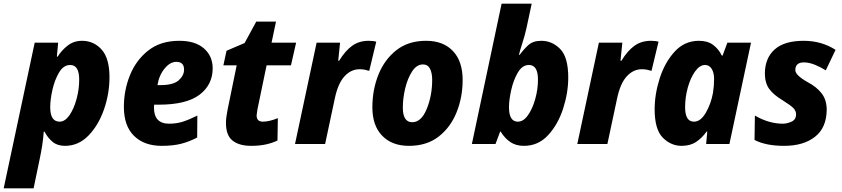

<svg xmlns="http://www.w3.org/2000/svg" viewBox="-58 -780 4560 1040"><path d="M265 -121Q214 -121 214 -199Q214 -240 226 -293.5Q238 -347 262 -387.5Q286 -428 322 -428Q371 -428 371 -349Q371 -296 356.5 -243Q342 -190 318 -155.5Q294 -121 265 -121ZM-38 240H124L155 91Q165 44 170.5 8.5Q176 -27 179 -67H183Q201 -33 227 -11.5Q253 10 294 10Q367 10 421 -45.5Q475 -101 505 -186.5Q535 -272 535 -362Q535 -464 492.5 -511.5Q450 -559 386 -559Q342 -559 309 -533.5Q276 -508 254 -473H250L257 -549H130Z M818 10Q880 10 924 -1.5Q968 -13 1010 -35L1011 -154Q967 -132 933 -121Q899 -110 858 -110Q776 -110 776 -197Q776 -207 777 -213H802Q952 -213 1023 -267Q1094 -321 1094 -410Q1094 -476 1047 -517.5Q1000 -559 913 -559Q813 -559 746.5 -507.5Q680 -456 646.5 -374Q613 -292 613 -201Q613 -98 668 -44Q723 10 818 10ZM795 -319Q803 -371 833 -408Q863 -445 897 -445Q939 -445 939 -403Q939 -371 910 -345Q881 -319 811 -319Z M1302 10Q1348 10 1383.5 2Q1419 -6 1445 -19L1447 -140Q1400 -121 1366 -121Q1332 -121 1332 -155Q1332 -161 1334 -170.5Q1336 -180 1337 -190L1386 -426H1518L1546 -549H1413L1437 -663H1330L1267 -547L1169 -505L1152 -426H1224L1175 -187Q1172 -170 1169 -151.5Q1166 -133 1166 -118Q1165 -48 1201 -19Q1237 10 1302 10Z M1540 0H1703L1755 -244Q1772 -327 1807.5 -366Q1843 -405 1890 -405Q1906 -405 1919.5 -402Q1933 -399 1942 -396L1980 -554Q1965 -559 1939 -559Q1887 -559 1849.5 -532Q1812 -505 1779 -451H1774L1784 -549H1657Z M2157 10Q2254 10 2318.5 -40.5Q2383 -91 2415.5 -172.5Q2448 -254 2448 -347Q2448 -448 2395.5 -503.5Q2343 -559 2250 -559Q2154 -559 2089.5 -508.5Q2025 -458 1992 -376Q1959 -294 1959 -198Q1959 -100 2012 -45Q2065 10 2157 10ZM2175 -118Q2124 -118 2124 -197Q2124 -248 2137 -302Q2150 -356 2174.5 -393.5Q2199 -431 2233 -431Q2259 -431 2271 -408Q2283 -385 2283 -348Q2283 -262 2253.5 -190Q2224 -118 2175 -118Z M2780 10Q2858 10 2911.5 -48.5Q2965 -107 2992.5 -192.5Q3020 -278 3020 -360Q3020 -470 2976.5 -514.5Q2933 -559 2874 -559Q2829 -559 2803.5 -535.5Q2778 -512 2757 -483H2753Q2757 -502 2771 -545Q2785 -588 2794 -629L2822 -760H2659L2498 0H2626L2651 -67H2654Q2677 -30 2707 -10Q2737 10 2780 10ZM2747 -121Q2699 -121 2699 -199Q2699 -238 2711 -292Q2723 -346 2747 -387Q2771 -428 2807 -428Q2856 -428 2856 -349Q2856 -296 2841 -243Q2826 -190 2801.5 -155.5Q2777 -121 2747 -121Z M3069 0H3232L3284 -244Q3301 -327 3336.5 -366Q3372 -405 3419 -405Q3435 -405 3448.5 -402Q3462 -399 3471 -396L3509 -554Q3494 -559 3468 -559Q3416 -559 3378.5 -532Q3341 -505 3308 -451H3303L3313 -549H3186Z M3701 -121Q3653 -121 3653 -199Q3653 -253 3667.5 -305.5Q3682 -358 3707 -393Q3732 -428 3761 -428Q3784 -428 3797 -407Q3810 -386 3810 -353Q3810 -316 3804 -277Q3793 -217 3765 -169Q3737 -121 3701 -121ZM3634 10Q3681 10 3713 -11.5Q3745 -33 3769 -67H3773L3767 0H3893L4010 -549H3882L3856 -479H3852Q3834 -515 3804.5 -537Q3775 -559 3728 -559Q3650 -559 3596.5 -500.5Q3543 -442 3515.5 -356Q3488 -270 3488 -188Q3488 -79 3532 -34.5Q3576 10 3634 10Z M4190 10Q4294 10 4356.5 -39Q4419 -88 4420 -185Q4420 -239 4392.5 -274.5Q4365 -310 4315 -336Q4250 -373 4250 -400Q4250 -442 4296 -442Q4325 -442 4356.5 -429Q4388 -416 4415 -399L4468 -510Q4392 -559 4295 -559Q4191 -559 4138.5 -512.5Q4086 -466 4085 -383Q4085 -331 4108.5 -298.5Q4132 -266 4181 -237Q4227 -208 4240.5 -193.5Q4254 -179 4254 -161Q4254 -132 4229.5 -121Q4205 -110 4182 -110Q4107 -110 4031 -154L4029 -22Q4090 10 4190 10Z"/></svg>

Font: Noto Sans Display Extra
Style: Italic
Weight: 800
Italic angle: -12°
Designer: Monotype Design Team
Foundry: Monotype Imaging Inc.
Version: Version 1.900